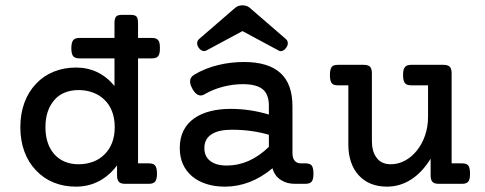

<svg xmlns="http://www.w3.org/2000/svg" viewBox="-20 -697 1839 728"><path d="M281.2 -475.6Q265.1 -475.6 257.3 -483.9Q250.5 -493.2 250.5 -514.2Q250.5 -535.2 257.3 -544.4Q264.2 -553.2 281.2 -553.2H414.1V-608.4Q414.1 -626.5 419.7 -633.5Q425.3 -640.6 441.4 -640.6H476.1Q492.2 -640.6 497.8 -633.8Q503.4 -627 503.4 -608.4V-553.2H555.7Q571.8 -553.2 578.6 -545.9Q583 -541.5 584.7 -534.2Q586.4 -526.9 586.4 -514.2Q586.4 -493.2 580.6 -485.4Q574.7 -475.6 555.7 -475.6H503.4V-77.6H544.4Q560.5 -77.6 566.9 -70.8Q575.2 -62.5 575.2 -39.1Q575.2 -17.1 568.4 -8.8Q561.5 0 544.4 0H454.6Q438 0 430.9 -7.3Q423.8 -14.6 423.8 -32.2V-69.8Q394.5 -30.8 355 -10Q315.4 10.7 268.1 10.7Q221.7 10.7 183.1 -5.1Q144.5 -21 116.7 -50.8Q87.9 -80.6 72.5 -122.3Q57.1 -164.1 57.1 -214.8Q57.1 -265.6 72.5 -307.4Q87.9 -349.1 116.7 -379.4Q144.5 -409.2 183.3 -425Q222.2 -440.9 268.1 -440.9Q356 -440.9 414.1 -371.1V-475.6ZM375.5 -319.3Q357.4 -336.9 332 -346.2Q306.6 -355.5 277.8 -355.5Q247.6 -355.5 223.6 -345.2Q199.7 -335 184.1 -315.4Q152.3 -276.9 152.3 -214.8Q152.3 -151.9 184.6 -113.8Q200.7 -94.7 224.4 -84.5Q248 -74.2 277.8 -74.2Q307.1 -74.2 332.3 -83.5Q357.4 -92.8 375.5 -110.8Q394.5 -128.9 404.8 -155.3Q415 -181.6 415 -214.8Q415 -248.5 404.8 -274.9Q394.5 -301.3 375.5 -319.3Z M763.2 -505.9Q758.8 -503.4 753.9 -503.4Q742.2 -503.4 732.9 -516.6Q727.5 -524.9 727.5 -532.7Q727.5 -543 735.8 -549.8L872.6 -668Q883.8 -676.8 899.4 -676.8Q915.5 -676.8 926.3 -668L1063 -549.8Q1071.3 -543 1071.3 -533.2Q1071.3 -524.4 1064.9 -515.6Q1059.1 -507.8 1052.7 -504.9Q1047.9 -502.9 1044.9 -502.9Q1040.5 -502.9 1035.6 -505.9L899.4 -579.1ZM1137.7 -77.6Q1155.3 -77.6 1161.6 -69.8Q1168.5 -61 1168.5 -38.6Q1168.5 -17.1 1162.1 -8.8Q1155.3 0 1137.7 0H1098.6Q1067.9 0 1046.4 -13.7Q1021.5 -28.8 1013.2 -59.1Q929.7 10.7 832.5 10.7Q794.4 10.7 762.9 0.7Q731.4 -9.3 708.5 -28.3Q661.6 -68.4 661.6 -135.7Q661.6 -173.8 676 -202.1Q690.4 -230.5 717.3 -249Q742.7 -266.6 777.6 -275.4Q812.5 -284.2 854.5 -284.2Q927.7 -284.2 999.5 -262.7V-295.4Q999.5 -335 980.5 -354.5Q957.5 -377.9 900.9 -377.9Q863.8 -377.9 825.9 -368.2Q788.1 -358.4 756.8 -340.3Q748.5 -335 740.2 -335Q736.3 -335 730.5 -337.4Q719.2 -342.8 709.5 -360.4Q700.7 -376.5 700.7 -388.2Q700.7 -404.8 717.3 -414.1Q756.3 -438 808.6 -450.7Q855 -461.9 905.3 -461.9Q997.6 -461.9 1043.5 -419.9Q1088.9 -378.9 1088.9 -293.9V-117.2Q1088.9 -97.7 1097.2 -87.6Q1105.5 -77.6 1121.1 -77.6ZM999.5 -186Q934.6 -205.1 858.9 -205.1Q810.1 -205.1 784.2 -189Q754.9 -171.9 754.9 -135.3Q754.9 -104 777.1 -86.7Q799.3 -69.3 839.8 -69.3Q926.3 -69.3 999.5 -140.1Z M1261.7 -373.5Q1252 -373.5 1245.8 -375.7Q1239.7 -377.9 1236.3 -383.8Q1231 -392.1 1231 -412.6Q1231 -434.6 1237.8 -443.4Q1244.1 -451.2 1261.7 -451.2H1359.4Q1376 -451.2 1383.1 -443.8Q1390.1 -436.5 1390.1 -418.9V-163.1Q1390.1 -124 1405.8 -102.1Q1423.3 -74.2 1461.9 -74.2Q1489.7 -74.2 1515.4 -87.9Q1541 -101.6 1560.5 -126Q1580.6 -150.9 1591.8 -183.8Q1603 -216.8 1603 -253.9V-373.5H1539.1Q1521.5 -373.5 1514.6 -382.8Q1508.3 -392.1 1508.3 -412.6Q1508.3 -435.5 1516.1 -443.4Q1522.5 -451.2 1539.1 -451.2H1661.6Q1678.2 -451.2 1685.3 -443.8Q1692.4 -436.5 1692.4 -418.9V-77.6H1731.4Q1749 -77.6 1755.4 -69.8Q1762.2 -61 1762.2 -39.1Q1762.2 -26.9 1760.5 -19.5Q1758.8 -12.2 1754.9 -7.8Q1748.5 0 1731.4 0H1643.6Q1627 0 1619.9 -7.3Q1612.8 -14.6 1612.8 -32.2V-95.2Q1580.1 -42.5 1538.1 -15.9Q1496.1 10.7 1446.8 10.7Q1413.6 10.7 1386.5 -0.2Q1359.4 -11.2 1340.3 -32.2Q1321.3 -52.7 1311 -82.5Q1300.8 -112.3 1300.8 -148.4V-373.5Z"/></svg>

Font: Courier Prime Medium
Style: Regular
Weight: 500
Designer: Alan Dague-Greene
Foundry: Quote-Unquote Apps
Version: Version 1.202